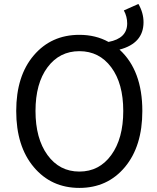

<svg xmlns="http://www.w3.org/2000/svg" viewBox="-20 -920 781 953"><path d="M215.8 -150.4Q275.4 -68.4 374 -68.4Q472.7 -68.4 532.2 -150.4Q591.8 -232.4 591.8 -369.1Q591.8 -505.9 532.2 -585.9Q472.7 -666 374 -666Q275.4 -666 215.8 -585.9Q156.2 -505.9 156.2 -369.1Q156.2 -232.4 215.8 -150.4ZM594.7 -868.2 667 -900.4Q692.4 -856.4 692.4 -809.6Q692.4 -705.1 573.2 -673.8Q686.5 -570.3 686.5 -369.1Q686.5 -194.3 600.1 -90.8Q513.7 12.7 374 12.7Q234.4 12.7 147.5 -90.8Q60.5 -194.3 60.5 -369.1Q60.5 -543 147.5 -645Q234.4 -747.1 374 -747.1Q455.1 -747.1 518.6 -711.9Q611.3 -729.5 611.3 -803.7Q611.3 -837.9 594.7 -868.2Z"/></svg>

Font: Nasu
Style: Regular
Weight: 400
Designer: Ryoko NISHIZUKA (kana &amp; ideographs); Paul D. Hunt (Latin, Greek &amp; Cyrillic); Wenlong ZHANG (bopomofo); Sandoll C
Version: Version 2014.1215